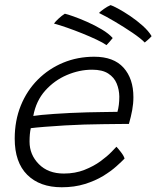

<svg xmlns="http://www.w3.org/2000/svg" viewBox="-20 -762 628 770"><path d="M479.5 -126Q468 -114 446.5 -94.8Q425 -75.5 393.5 -56.2Q362 -37 320.2 -24Q278.5 -11 227.5 -11Q139.5 -11 89.2 -61Q39 -111 39 -206Q39 -278.5 63.5 -338.8Q88 -399 131.8 -442.8Q175.5 -486.5 233.2 -510.5Q291 -534.5 358 -534.5Q436 -534.5 475.5 -490.5Q515 -446.5 515 -372.5Q515 -346.5 510.2 -320.5Q505.5 -294.5 497 -265Q491.5 -265 461.5 -264.8Q431.5 -264.5 391.8 -264Q352 -263.5 317.5 -262.5Q282.5 -261.5 240.2 -259Q198 -256.5 160.5 -253.5Q123 -250.5 103.5 -248Q98.5 -226.5 98.5 -194Q98.5 -141.5 135.8 -103.8Q173 -66 236 -66Q281.5 -66 318.8 -80.8Q356 -95.5 383.2 -115.5Q410.5 -135.5 426.8 -152.5Q443 -169.5 447 -173.5Q452.5 -168 464.8 -152.2Q477 -136.5 479.5 -126ZM113.5 -297Q137.5 -301 198 -305.2Q258.5 -309.5 330.5 -311.5Q358.5 -312 385 -312.5Q411.5 -313 429.8 -313.2Q448 -313.5 451 -313.5Q458.5 -339.5 458.5 -375Q458 -402.5 448 -427Q438 -451.5 414.2 -467Q390.5 -482.5 349.5 -482.5Q298.5 -482.5 248.5 -461.2Q198.5 -440 161.5 -398.8Q124.5 -357.5 113.5 -297ZM423.5 -741.5Q431 -739.5 453 -727.8Q475 -716 501.8 -698Q528.5 -680 552.2 -658.8Q576 -637.5 588 -617Q583.5 -611.5 573.5 -602.5Q563.5 -593.5 560.5 -591.5Q544.5 -608 511 -630.8Q477.5 -653.5 440.8 -675.2Q404 -697 377 -710Q383 -716.5 396.8 -726.2Q410.5 -736 423.5 -741.5ZM240 -707Q250 -705 274.8 -696.2Q299.5 -687.5 330 -674Q360.5 -660.5 388.2 -644Q416 -627.5 432 -609.5Q429 -605.5 419.5 -594.5Q410 -583.5 407 -581Q393 -591 367 -603.2Q341 -615.5 310 -628Q279 -640.5 249 -651Q219 -661.5 196.5 -667.5Q202 -675.5 215 -687.5Q228 -699.5 240 -707Z"/></svg>

Font: Grandstander ExtraLight
Style: Italic
Weight: 200
Italic angle: -15°
Designer: Tyler Finck
Foundry: Etcetera Type Co
Version: Version 1.200; ttfautohint (v1.8.3)